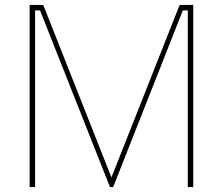

<svg xmlns="http://www.w3.org/2000/svg" viewBox="-20 -757 902 777"><path d="M100 0V-737H155L431 -39L707 -737H762V0H740V-715H720L438 0H425L142 -715H122V0Z"/></svg>

Font: Tomorrow Thin
Style: Regular
Weight: 250
Designer: Tony de Marco, Monica Rizzolli
Foundry: Just in Type
Version: Version 2.002